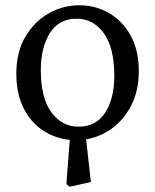

<svg xmlns="http://www.w3.org/2000/svg" viewBox="-20 -519 589 729"><path d="M278 -38Q345 -38 379.5 -91.5Q414 -145 414 -231Q414 -338 374 -393Q334 -448 271 -448Q204 -448 169.5 -393.5Q135 -339 135 -253Q135 -146 175.5 -92Q216 -38 278 -38ZM244 190 232 180 245 12Q190 7 143.5 -23.5Q97 -54 69.5 -108.5Q42 -163 42 -239Q42 -321 76 -379Q110 -437 164.5 -468Q219 -499 281 -499Q342 -499 393.5 -469.5Q445 -440 476 -384Q507 -328 507 -249Q507 -176 479.5 -121Q452 -66 406.5 -32.5Q361 1 307 10L325 172Z"/></svg>

Font: Source Serif 4 SmText
Style: Regular
Weight: 400
Designer: Frank Grießhammer
Foundry: Adobe
Version: Version 4.005;hotconv 1.1.0;makeotfexe 2.6.0